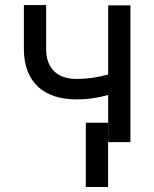

<svg xmlns="http://www.w3.org/2000/svg" viewBox="-20 -567 615 766"><path d="M500.4 -545.5H411.6V-269.9C372.2 -258.9 332 -252.1 283.7 -252.1C214.8 -252.1 164.1 -289.1 164.1 -371.1V-546.9H75.3V-371.1C75.3 -236.9 157.7 -170.5 283.7 -170.5C333.5 -170.5 373.2 -177.2 411.6 -188.2V0H500.4ZM322.4 179H411.2V-77.4H322.4Z"/></svg>

Font: Margiela Sans Text
Style: Regular
Weight: 400
Designer: Stefan Endress, Andreas Faust
Version: Version 1.100;FEAKit 1.0